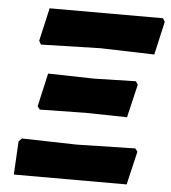

<svg xmlns="http://www.w3.org/2000/svg" viewBox="-49 -690 652 734"><g transform="rotate(5 277.5 -322.5)"><path d="M91 -504 83 -518 112 -645H547L555 -632L526 -504L319 -510ZM108 -256 99 -268 128 -396 306 -392 465 -396 473 -383 443 -256 285 -259ZM31 0 38 -128 50 -140 262 -135 485 -140 494 -128 464 0Z"/></g></svg>

Font: Alegreya Sans SC ExtraBold
Style: Italic
Weight: 800
Italic angle: -7°
Designer: Juan Pablo del Peral
Foundry: Huerta Tipografica
Version: Version 2.007